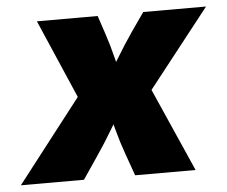

<svg xmlns="http://www.w3.org/2000/svg" viewBox="-82 -585 750 635"><g transform="rotate(-5 293.0 -268.0)"><path d="M-37.6 0 223.6 -336.9 201.7 -213.9 62.5 -535.6H264.2L284.7 -474.1Q298.3 -433.6 308.3 -392.3Q318.4 -351.1 329.6 -311.5H270Q294.9 -350.6 319.8 -392.1Q344.7 -433.6 372.6 -474.1L415.5 -535.6H624L371.1 -213.9L393.6 -336.9L542.5 0H341.8L315.9 -72.8Q301.3 -113.3 290.3 -155Q279.3 -196.8 267.1 -235.8H322.8Q298.3 -196.8 273.7 -155Q249 -113.3 221.2 -72.8L171.9 0Z"/></g></svg>

Font: Inter 20pt Black
Style: Italic
Weight: 900
Italic angle: -9.3988°
Version: Version 4.001;git-66647c0bb